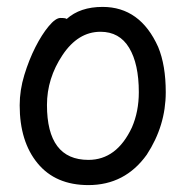

<svg xmlns="http://www.w3.org/2000/svg" viewBox="-20 -512 540 556"><path d="M236 -49Q318 -49 362 -143Q382 -189 382 -245Q382 -327 354 -373.5Q326 -420 271 -420Q206 -420 161 -352.5Q116 -285 116 -208Q116 -49 236 -49ZM236 24Q141 24 89 -39Q37 -102 37 -207Q37 -251 50.5 -295Q64 -339 82.5 -375.5Q101 -412 121 -436Q141 -460 155 -460Q171 -460 173 -457Q212 -492 277 -492Q386 -492 438 -376Q460 -323 460 -245Q460 -148 405 -64Q342 24 236 24Z"/></svg>

Font: LXGW WenKai Mono
Style: Bold
Weight: 700
Designer: Fontworks Inc.
Version: Version 1.250;January 17, 2023